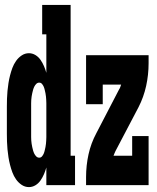

<svg xmlns="http://www.w3.org/2000/svg" viewBox="-20 -755 640 783"><path d="M98 8Q82 8 68.5 -1Q55 -10 45.5 -23.5Q36 -37 30.5 -52Q25 -67 21 -82.5Q17 -98 14.5 -114Q12 -130 10.5 -146Q9 -162 8.5 -178Q8 -194 8 -210V-320Q8 -336 8.5 -352Q9 -368 10.5 -384Q12 -400 14.5 -416Q17 -432 21 -447.5Q25 -463 30.5 -478Q36 -493 45.5 -506.5Q55 -520 68.5 -529Q82 -538 98 -538Q112 -538 124.5 -530.5Q137 -523 145.5 -510.5Q154 -498 159.5 -485Q165 -472 169 -458V-615H152V-735H268V-120H286V0H169V-72Q165 -58 159.5 -45Q154 -32 145.5 -19.5Q137 -7 124.5 0.5Q112 8 98 8ZM140 -112Q147 -112 151.5 -117.5Q156 -123 158.5 -129Q161 -135 162.5 -142Q164 -149 165.5 -155.5Q167 -162 167.5 -169Q168 -176 168.5 -182.5Q169 -189 169 -196Q169 -203 169 -210V-320Q169 -327 169 -334Q169 -341 168.5 -347.5Q168 -354 167.5 -361Q167 -368 165.5 -374.5Q164 -381 162.5 -388Q161 -395 158.5 -401Q156 -407 151.5 -412.5Q147 -418 140 -418Q133 -418 128 -413Q123 -408 120 -402Q117 -396 115 -389Q113 -382 111.5 -375Q110 -368 109 -361.5Q108 -355 107.5 -348Q107 -341 107 -334Q107 -327 107 -320V-210Q107 -203 107 -196Q107 -189 107.5 -182Q108 -175 109 -168.5Q110 -162 111.5 -155Q113 -148 115 -141Q117 -134 120 -128Q123 -122 128 -117Q133 -112 140 -112ZM331 0V-33Q331 -80 341 -125.5Q351 -171 373 -212L466 -391Q469 -395 470.5 -400Q472 -405 474 -410H399V-330H331V-530H586V-497Q586 -450 576 -404.5Q566 -359 545 -318L451 -139Q449 -135 447 -130Q445 -125 443 -120H519V-200H586V0Z"/></svg>

Font: Iosevka Curly Slab HvEx
Style: Regular
Weight: 900
Width: 7
Monospace: yes
Designer: Belleve Invis
Foundry: Belleve Invis
Version: Version 11.1.0; ttfautohint (v1.8.3)